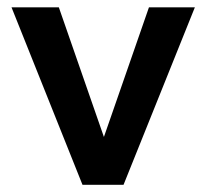

<svg xmlns="http://www.w3.org/2000/svg" viewBox="-20 -518 575 534"><path d="M394.3 -497.7 269 -137.1 143.6 -497.7H12L209.4 -4.1H323.6L522 -497.7Z"/></svg>

Font: Diatome Semibold
Style: Regular
Weight: 600
Designer: 15.100.17
Foundry: 15.100.17
Version: Version 1.005;Fontself Maker 3.5.8